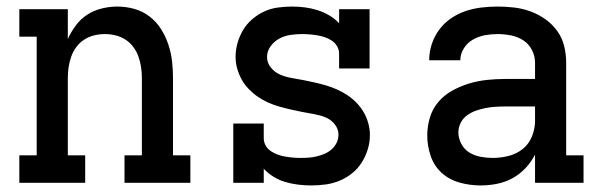

<svg xmlns="http://www.w3.org/2000/svg" viewBox="-20 -558 1840 586"><path d="M39 0V-84H92V-446H39V-530H187V-439Q197 -461 211.5 -480.5Q226 -500 246 -513Q266 -526 290 -532Q314 -538 338 -538Q364 -538 389.5 -531Q415 -524 436 -508Q457 -492 471 -470Q485 -448 493.5 -423Q502 -398 505 -372Q508 -346 508 -320V-84H561V0H360V-84H413V-320Q413 -337 410.5 -353.5Q408 -370 402.5 -385.5Q397 -401 387 -414.5Q377 -428 363 -437Q349 -446 333 -450Q317 -454 300 -454Q283 -454 267 -450Q251 -446 237 -437Q223 -428 213 -414.5Q203 -401 197.5 -385.5Q192 -370 189.5 -353.5Q187 -337 187 -320V-84H240V0Z M929 8Q910 8 890 5.5Q870 3 851 -2.5Q832 -8 815 -18.5Q798 -29 785 -43V0H692V-181H785V-136Q785 -124 791 -113.5Q797 -103 807 -96.5Q817 -90 828 -86Q839 -82 851 -80Q863 -78 874.5 -77Q886 -76 898 -76Q911 -76 923.5 -77Q936 -78 948 -81Q960 -84 971.5 -89Q983 -94 992.5 -102.5Q1002 -111 1007.5 -122.5Q1013 -134 1013 -147Q1013 -165 1001 -179.5Q989 -194 972 -200.5Q955 -207 937 -210Q919 -213 901.5 -216.5Q884 -220 866.5 -224Q849 -228 831.5 -233Q814 -238 797.5 -245.5Q781 -253 766.5 -263Q752 -273 739 -286.5Q726 -300 717.5 -315.5Q709 -331 704 -348.5Q699 -366 699 -384Q699 -406 705 -427Q711 -448 722 -466.5Q733 -485 750 -499.5Q767 -514 786.5 -523Q806 -532 828 -535Q850 -538 871 -538Q891 -538 910.5 -535.5Q930 -533 949 -527Q968 -521 985 -511Q1002 -501 1015 -487V-530H1108V-349H1015V-394Q1015 -406 1009 -416.5Q1003 -427 993.5 -433.5Q984 -440 972.5 -444Q961 -448 949.5 -450Q938 -452 926 -453Q914 -454 902 -454Q885 -454 867 -451.5Q849 -449 833 -440.5Q817 -432 806 -417Q795 -402 795 -384Q795 -366 807 -351.5Q819 -337 835.5 -330Q852 -323 870 -320Q888 -317 906 -313.5Q924 -310 941.5 -306Q959 -302 976 -297Q993 -292 1009.5 -284.5Q1026 -277 1041 -267Q1056 -257 1068.5 -244Q1081 -231 1090 -215.5Q1099 -200 1104 -182Q1109 -164 1109 -146Q1109 -124 1102.5 -102.5Q1096 -81 1084 -62Q1072 -43 1054.5 -29Q1037 -15 1016.5 -6.5Q996 2 974 5Q952 8 929 8Z M1447 8Q1415 8 1383.5 -0.5Q1352 -9 1328.5 -30Q1305 -51 1294.5 -82Q1284 -113 1284 -144Q1284 -172 1292 -199Q1300 -226 1318 -247Q1336 -268 1360.5 -281.5Q1385 -295 1411.5 -303Q1438 -311 1465.5 -314Q1493 -317 1521 -317H1613V-366Q1613 -387 1603.5 -405.5Q1594 -424 1577 -435Q1560 -446 1539.5 -450Q1519 -454 1499 -454Q1479 -454 1460 -450.5Q1441 -447 1424 -437.5Q1407 -428 1396 -411Q1385 -394 1385 -375Q1385 -374 1385 -374Q1385 -374 1385 -374H1290Q1290 -375 1290 -375Q1290 -375 1290 -375Q1290 -400 1298 -424Q1306 -448 1321 -468Q1336 -488 1356.5 -502Q1377 -516 1400.5 -524Q1424 -532 1449 -535Q1474 -538 1499 -538Q1524 -538 1549.5 -535Q1575 -532 1599.5 -523Q1624 -514 1645 -499Q1666 -484 1681 -463Q1696 -442 1702 -417Q1708 -392 1708 -366V-84H1761V0H1613V-86Q1601 -63 1583.5 -44.5Q1566 -26 1544 -14Q1522 -2 1497 3Q1472 8 1447 8ZM1484 -76Q1508 -76 1532 -82Q1556 -88 1575 -103Q1594 -118 1603.5 -141.5Q1613 -165 1613 -189V-233H1521Q1506 -233 1491 -232Q1476 -231 1461 -228Q1446 -225 1432 -220Q1418 -215 1405.5 -206Q1393 -197 1386 -183Q1379 -169 1379 -154Q1379 -136 1388 -119Q1397 -102 1412.5 -92.5Q1428 -83 1446.5 -79.5Q1465 -76 1484 -76Z"/></svg>

Font: Iosevka Curly Slab MdEx
Style: Regular
Weight: 500
Width: 7
Monospace: yes
Designer: Belleve Invis
Foundry: Belleve Invis
Version: Version 11.1.0; ttfautohint (v1.8.3)